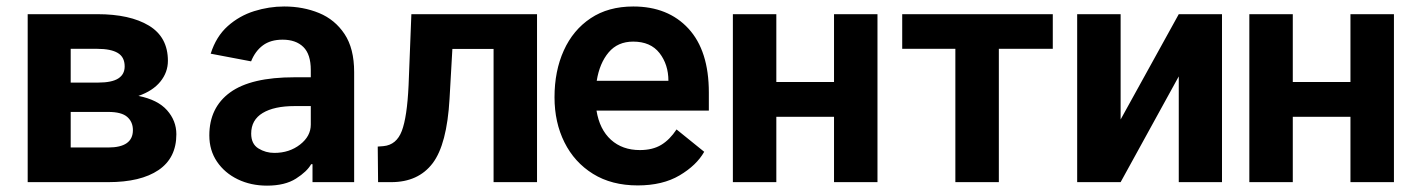

<svg xmlns="http://www.w3.org/2000/svg" viewBox="-20 -573 4448 604"><path d="M320.3 0H67.1V-528.4H286.2Q388.8 -528.4 448.5 -492.4Q508.2 -456.3 508.2 -381.7Q508.2 -345.5 484.4 -316.2Q460.6 -286.9 415.5 -271.3Q476.2 -259.2 505.5 -226.2Q534.8 -193.2 534.8 -150.6Q534.8 -76 478.7 -38Q422.6 0 320.3 0ZM202.4 -419.4V-313.2H288.7Q332 -313.2 352.1 -326.2Q372.2 -339.1 372.2 -364Q372.2 -393.5 350.5 -406.4Q328.8 -419.4 286.2 -419.4ZM398.1 -163.7Q398.1 -189.6 380.1 -205.3Q362.2 -220.9 320.3 -220.9H202.4V-109H320.3Q398.1 -109 398.1 -163.7Z M963.1 0V-56.5H958.8Q946 -33.4 911.2 -11.2Q876.4 11 820 11Q769.2 11 728 -8.9Q686.8 -28.8 662.6 -64.5Q638.5 -100.1 638.5 -147Q638.5 -234.7 704 -282.3Q769.5 -329.9 906.2 -329.9H957.7V-352.6Q957.7 -402.3 934.3 -425.2Q910.9 -448.2 869 -448.2Q831.3 -448.2 807.2 -430.4Q783 -412.6 769.9 -380L642.8 -404.1Q659.8 -458.1 696.4 -490.8Q733 -523.4 779.7 -538Q826.3 -552.6 873.9 -552.6Q933.6 -552.6 983.7 -532Q1033.7 -511.4 1063.9 -465.9Q1094.1 -420.5 1094.1 -346.2V0ZM957.7 -239.3H907Q842.3 -239.3 806.3 -217.5Q770.2 -195.7 770.2 -152.7Q770.2 -120 793 -106Q815.7 -92 843 -92Q890.3 -92 924 -118.3Q957.7 -144.5 957.7 -181.1Z M1274.1 -528.4H1669.4V0H1532.7V-419H1403.1L1394.2 -262.4Q1386 -118.6 1340.9 -59.3Q1295.8 0 1210.6 0H1169.4L1168.3 -111.9L1186.4 -113.3Q1227.3 -117.2 1244 -161Q1260.7 -204.9 1265.3 -304Z M1986.2 10.3Q1904.1 10.3 1845.5 -26.1Q1786.9 -62.5 1755.7 -125.2Q1724.4 -187.9 1724.4 -267Q1724.4 -349.8 1753.6 -414.2Q1782.7 -478.7 1838.1 -515.6Q1893.5 -552.6 1972.3 -552.6Q2081.7 -552.6 2145.8 -483Q2209.9 -413.4 2209.9 -282V-225.1H1856.5Q1866.1 -165.8 1902 -133.3Q1937.9 -100.9 1992.9 -100.9Q2033 -100.9 2060 -117.2Q2087 -133.5 2108.3 -165.8L2195.3 -95.5Q2171.2 -52.9 2117.9 -21.3Q2064.6 10.3 1986.2 10.3ZM1971.9 -442.1Q1923.3 -442.1 1894.7 -408.2Q1866.1 -374.3 1857.2 -318.9H2082.7Q2082.7 -370 2054.7 -406.1Q2026.6 -442.1 1971.9 -442.1Z M2422.2 -528.4V-315H2603.7V-528.4H2740.4V0H2603.7V-205.6H2422.2V0H2285.5V-528.4Z M3291.9 -528.4V-419.4H3122.2V0H2985.4V-419.4H2818.2V-528.4Z M3505.3 -197.1 3688.2 -528.4H3824.2V0H3688.2V-332.7L3505.3 0H3368.6V-528.4H3505.3Z M4046.9 -528.4V-315H4228.3V-528.4H4365.1V0H4228.3V-205.6H4046.9V0H3910.2V-528.4Z"/></svg>

Font: Interface
Style: Bold
Weight: 700
Designer: Rasmus Andersson
Foundry: rsms
Version: Version 1.8